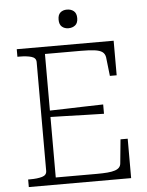

<svg xmlns="http://www.w3.org/2000/svg" viewBox="-59 -938 753 985"><g transform="rotate(-5 317.5 -445.0)"><path d="M576 -203V0H49V-39H60Q97 -39 121 -46Q145 -53 145 -75V-635Q145 -657 121 -664Q97 -671 60 -671H49V-710H548V-532H513L502 -629Q499 -647 486 -656.5Q473 -666 446 -669.5Q419 -673 377 -673H191V-37H402Q434 -37 457.5 -39Q481 -41 496 -46Q511 -51 518.5 -59.5Q526 -68 527 -81L539 -203ZM171 -381Q220 -382 269.5 -383.5Q319 -385 368 -386.5Q417 -388 466 -389V-341Q417 -342 368 -343.5Q319 -345 269.5 -346.5Q220 -348 171 -349ZM323 -794Q303 -794 289.5 -805.5Q276 -817 276 -842Q276 -867 289 -878.5Q302 -890 323 -890Q344 -890 358 -878.5Q372 -867 372 -842Q372 -817 358 -805.5Q344 -794 323 -794Z"/></g></svg>

Font: Roboto Serif 20pt Thin
Style: Regular
Weight: 250
Version: Version 1.008